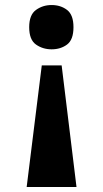

<svg xmlns="http://www.w3.org/2000/svg" viewBox="-20 -563 410 763"><path d="M225 -303 284 180H86L146 -303ZM185 -543Q221 -543 246.5 -523.5Q272 -504 272 -455Q272 -405 246.5 -386Q221 -367 185 -367Q150 -367 123 -386Q96 -405 96 -455Q96 -504 123 -523.5Q150 -543 185 -543Z"/></svg>

Font: Noto Rashi Hebrew ExtraBold
Style: Regular
Weight: 800
Version: Version 1.006